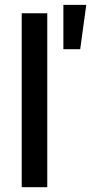

<svg xmlns="http://www.w3.org/2000/svg" viewBox="-20 -783 394 803"><path d="M177.7 -727.5V0H70.8V-727.5ZM245.1 -577.1V-762.7H340.8L315.4 -577.1Z"/></svg>

Font: Inter 16pt Medium
Style: Regular
Weight: 500
Version: Version 4.001;git-66647c0bb